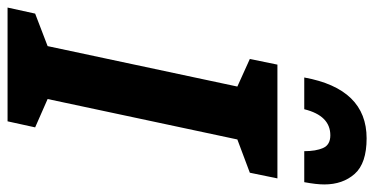

<svg xmlns="http://www.w3.org/2000/svg" viewBox="-302 -729 990 508"><g transform="rotate(90 193.0 -475.0)"><path d="M228 -785Q245 -854 297 -854Q322 -854 330.5 -835Q339 -816 339 -785H421Q427 -817 427 -838Q427 -887 399 -918.5Q371 -950 305 -950Q174 -950 144 -785ZM260 0 276 -73 201 -106 308 -608 396 -641 411 -714H110L95 -641L168 -608L61 -106L-25 -73L-41 0Z"/></g></svg>

Font: Noto Sans UI Condensed ExtraBold
Style: Italic
Weight: 800
Width: 3
Designer: Monotype Design Team
Foundry: Monotype Imaging Inc.
Version: 1.001